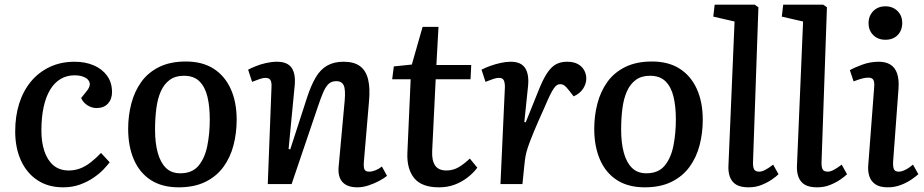

<svg xmlns="http://www.w3.org/2000/svg" viewBox="-20 -787 3952 821"><path d="M299 -523Q345 -523 381 -507.5Q417 -492 438 -463Q459 -434 459 -393Q459 -363 441.5 -344Q424 -325 393 -325Q372 -325 353.5 -337Q335 -349 327 -368L348 -394Q367 -416 363.5 -432Q360 -448 342 -456.5Q324 -465 299 -465Q266 -465 239.5 -449.5Q213 -434 194.5 -403.5Q176 -373 166.5 -329Q157 -285 157 -228Q157 -180 169.5 -141.5Q182 -103 208 -80.5Q234 -58 274 -58Q299 -58 322 -66.5Q345 -75 367.5 -92.5Q390 -110 412 -133L449 -93Q440 -81 423 -63Q406 -45 380.5 -27.5Q355 -10 322.5 2Q290 14 250 14Q186 14 140 -16.5Q94 -47 69.5 -101Q45 -155 45 -225Q45 -290 62 -344Q79 -398 112 -438Q145 -478 192.5 -500.5Q240 -523 299 -523Z M744 14Q673 14 625 -17Q577 -48 552.5 -104.5Q528 -161 528 -236Q528 -292 541.5 -344Q555 -396 584 -436.5Q613 -477 660.5 -500.5Q708 -524 775 -524Q845 -524 893 -493.5Q941 -463 966.5 -407Q992 -351 992 -275Q992 -218 978.5 -166Q965 -114 935.5 -73.5Q906 -33 858.5 -9.5Q811 14 744 14ZM751 -46Q802 -46 829 -78.5Q856 -111 866.5 -163.5Q877 -216 877 -276Q877 -332 867 -373.5Q857 -415 833 -439Q809 -463 766 -463Q730 -463 706 -445.5Q682 -428 668 -397Q654 -366 648.5 -323.5Q643 -281 643 -232Q643 -176 654.5 -134Q666 -92 689.5 -69Q713 -46 751 -46Z M1635 -35Q1623 -25 1601.5 -13.5Q1580 -2 1555.5 6Q1531 14 1508 14Q1465 14 1444.5 -8.5Q1424 -31 1428 -74L1454 -358Q1458 -405 1449.5 -422.5Q1441 -440 1418 -440Q1398 -440 1385.5 -428.5Q1373 -417 1362.5 -393Q1352 -369 1339 -330L1227 0H1125L1141 -416Q1142 -436 1136 -445Q1130 -454 1115 -454Q1105 -454 1091.5 -449.5Q1078 -445 1058 -437L1041 -489Q1052 -495 1072.5 -503.5Q1093 -512 1117.5 -517.5Q1142 -523 1164 -523Q1209 -523 1227 -497Q1245 -471 1240 -420L1214 -150L1221 -148L1293 -370Q1310 -422 1330 -456Q1350 -490 1379 -506.5Q1408 -523 1449 -523Q1494 -523 1519.5 -504Q1545 -485 1554 -447.5Q1563 -410 1558 -355L1536 -96Q1534 -72 1538.5 -62.5Q1543 -53 1559 -53Q1571 -53 1586 -59Q1601 -65 1613 -75Z M1664 -503 1741 -511 1787 -672H1855L1846 -509H1995L1992 -448H1843L1828 -142Q1826 -101 1840.5 -79.5Q1855 -58 1889 -58Q1918 -58 1942 -72.5Q1966 -87 1989 -109L2021 -70Q2004 -47 1978.5 -27.5Q1953 -8 1923 3Q1893 14 1857 14Q1783 14 1751 -25.5Q1719 -65 1722 -134L1736 -448H1657Z M2139 -415Q2139 -434 2134 -444Q2129 -454 2113 -454Q2103 -454 2089.5 -449.5Q2076 -445 2056 -437L2039 -489Q2054 -497 2076 -505Q2098 -513 2121 -518Q2144 -523 2164 -523Q2208 -523 2225.5 -496Q2243 -469 2238 -419L2222 -265L2228 -264L2282 -398Q2300 -444 2317.5 -471.5Q2335 -499 2355.5 -511Q2376 -523 2405 -523Q2433 -523 2451 -513Q2469 -503 2478 -486.5Q2487 -470 2487 -451Q2487 -429 2473.5 -408Q2460 -387 2433 -375L2411 -403Q2400 -417 2392.5 -422Q2385 -427 2375 -427Q2368 -427 2362 -423.5Q2356 -420 2348.5 -409.5Q2341 -399 2331.5 -379.5Q2322 -360 2308 -327Q2279 -263 2262.5 -223Q2246 -183 2238 -159.5Q2230 -136 2227 -118Q2224 -100 2222 -79L2214 0H2120Z M2737 14Q2666 14 2618 -17Q2570 -48 2545.5 -104.5Q2521 -161 2521 -236Q2521 -292 2534.5 -344Q2548 -396 2577 -436.5Q2606 -477 2653.5 -500.5Q2701 -524 2768 -524Q2838 -524 2886 -493.5Q2934 -463 2959.5 -407Q2985 -351 2985 -275Q2985 -218 2971.5 -166Q2958 -114 2928.5 -73.5Q2899 -33 2851.5 -9.5Q2804 14 2737 14ZM2744 -46Q2795 -46 2822 -78.5Q2849 -111 2859.5 -163.5Q2870 -216 2870 -276Q2870 -332 2860 -373.5Q2850 -415 2826 -439Q2802 -463 2759 -463Q2723 -463 2699 -445.5Q2675 -428 2661 -397Q2647 -366 2641.5 -323.5Q2636 -281 2636 -232Q2636 -176 2647.5 -134Q2659 -92 2682.5 -69Q2706 -46 2744 -46Z M3121 -695 3030 -716 3036 -767H3207L3223 -756L3200 -96Q3199 -75 3204 -64Q3209 -53 3227 -53Q3238 -53 3253 -61Q3268 -69 3286 -83L3309 -42Q3299 -32 3280 -19Q3261 -6 3236 4Q3211 14 3181 14Q3147 14 3128 2.5Q3109 -9 3101 -31Q3093 -53 3095 -82Z M3414 -695 3323 -716 3329 -767H3500L3516 -756L3493 -96Q3492 -75 3497 -64Q3502 -53 3520 -53Q3531 -53 3546 -61Q3561 -69 3579 -83L3602 -42Q3592 -32 3573 -19Q3554 -6 3529 4Q3504 14 3474 14Q3440 14 3421 2.5Q3402 -9 3394 -31Q3386 -53 3388 -82Z M3718 -414Q3720 -436 3714.5 -445.5Q3709 -455 3693 -455Q3680 -455 3665.5 -451Q3651 -447 3630 -439L3614 -487Q3633 -498 3667 -510.5Q3701 -523 3738 -523Q3767 -523 3787 -511Q3807 -499 3816 -473Q3825 -447 3822 -407L3799 -96Q3798 -74 3802.5 -63.5Q3807 -53 3823 -53Q3835 -53 3850.5 -60.5Q3866 -68 3884 -83L3907 -42Q3896 -32 3876 -18.5Q3856 -5 3830.5 4.5Q3805 14 3776 14Q3742 14 3723 1Q3704 -12 3697 -34.5Q3690 -57 3693 -85ZM3694 -688Q3694 -719 3714 -739.5Q3734 -760 3766 -760Q3788 -760 3804 -750.5Q3820 -741 3829 -725.5Q3838 -710 3838 -689Q3838 -657 3818.5 -637Q3799 -617 3766 -617Q3734 -617 3714 -637Q3694 -657 3694 -688Z"/></svg>

Font: Literata 18pt Medium
Style: Italic
Weight: 500
Italic angle: -2°
Designer: Latin by Veronika Burian and Jose Scaglione. Greek by Irene Vlachou. Cyrillic by Vera Evstafieva
Foundry: TypeTogether
Version: Version 3.103;gftools[0.9.29]